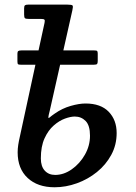

<svg xmlns="http://www.w3.org/2000/svg" viewBox="-20 -800 591 832"><path d="M65.5 -205.5 133.5 -519.5H71.5Q60.5 -519.5 58 -522Q55.5 -524.5 55.5 -534.5V-567.5Q55.5 -576 59.2 -578.8Q63 -581.5 72.5 -581.5H147L173 -701Q175.5 -712 172.2 -715Q169 -718 157 -718H104.5Q91.5 -718 88 -721.2Q84.5 -724.5 84.5 -737V-764Q84.5 -774.5 88.5 -777.2Q92.5 -780 102.5 -780H272Q291.5 -780 294.5 -776Q297.5 -772 293.5 -755L254.5 -581.5H388Q398.5 -581.5 401 -579Q403.5 -576.5 403.5 -567.5V-536Q403.5 -527 401 -523.2Q398.5 -519.5 386.5 -519.5H240.5L196 -322Q189.5 -297 189.5 -291.5Q189.5 -286 196.2 -292Q203 -298 217.5 -308Q249.5 -330.5 286.2 -341Q323 -351.5 350.5 -351.5Q416.5 -351.5 451 -315.8Q485.5 -280 485.5 -223.5Q485.5 -172 462.2 -129Q439 -86 400 -54.5Q361 -23 313.2 -5.8Q265.5 11.5 216.5 11.5Q143 11.5 99.8 -28.8Q56.5 -69 56.5 -140Q56.5 -155.5 59 -172Q61.5 -188.5 65.5 -205.5ZM157 -113.5Q157 -79 174 -60.5Q191 -42 219 -42Q256.5 -42 291.2 -66.5Q326 -91 348 -129.8Q370 -168.5 370 -212Q370 -256.5 351 -275.8Q332 -295 304 -295Q286 -295 261.2 -286Q236.5 -277 212.8 -256.2Q189 -235.5 173 -200.5Q157 -165.5 157 -113.5Z"/></svg>

Font: Besley* Medium
Style: Italic
Weight: 500
Italic angle: -13°
Designer: Owen Earl
Foundry: indestructible type*
Version: Version 3.000; ttfautohint (v1.8.3)